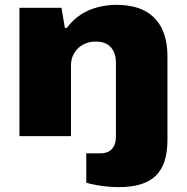

<svg xmlns="http://www.w3.org/2000/svg" viewBox="-20 -560 768 790"><path d="M468 210Q450 210 425.5 208Q401 206 377 201.5Q353 197 335 192V71H391Q425 71 441 52.5Q457 34 457 3V-302Q457 -321 452 -337Q447 -353 437 -364.5Q427 -376 411.5 -382.5Q396 -389 374 -389Q344 -389 321 -376Q298 -363 285 -341Q272 -319 272 -291V0H60V-528H233L247 -445H255Q279 -478 311 -499Q343 -520 381 -530Q419 -540 458 -540Q529 -540 575.5 -515.5Q622 -491 645.5 -443.5Q669 -396 669 -327V15Q669 65 657.5 101.5Q646 138 622 162Q598 186 560 198Q522 210 468 210Z"/></svg>

Font: Archivo SemiExpanded Black
Style: Regular
Weight: 900
Width: 6
Designer: Hector Gatti
Foundry: Omnibus-Type
Version: Version 2.001